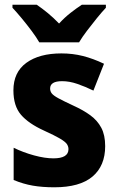

<svg xmlns="http://www.w3.org/2000/svg" viewBox="-20 -786 500 816"><path d="M427 -165Q427 -81 373 -35.5Q319 10 211 10Q160 10 119.5 3Q79 -4 38 -21V-158Q79 -138 125 -125.5Q171 -113 207 -113Q271 -113 271 -152Q271 -164 264 -174Q257 -184 235 -197Q213 -210 167 -231Q101 -261 69 -298.5Q37 -336 37 -402Q37 -479 92 -519Q147 -559 241 -559Q289 -559 332.5 -548Q376 -537 422 -515L377 -401Q342 -418 308.5 -429.5Q275 -441 244 -441Q193 -441 193 -410Q193 -398 200 -389Q207 -380 228 -368.5Q249 -357 292 -337Q334 -318 364 -296Q394 -274 410.5 -243Q427 -212 427 -165ZM147 -606Q135 -627 114.5 -654.5Q94 -682 72 -708.5Q50 -735 33 -753V-766H136Q158 -751 182.5 -731Q207 -711 231 -686Q255 -712 280 -731.5Q305 -751 328 -766H430V-753Q413 -735 391.5 -708.5Q370 -682 349.5 -655Q329 -628 316 -606Z"/></svg>

Font: Noto Sans Telugu SemiCondensed ExtraBold
Style: Regular
Weight: 800
Width: 4
Designer: Jelle Bosma - Monotype Design Team
Foundry: Monotype Imaging Inc.
Version: Version 2.005; ttfautohint (v1.8.4.7-5d5b)